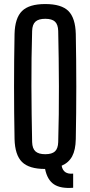

<svg xmlns="http://www.w3.org/2000/svg" viewBox="-20 -828 447 950"><path d="M342 101Q280 106 247 84Q214 62 203 8Q124 8 89 -26.5Q54 -61 52 -140Q47 -400 52 -660Q54 -739 89 -773.5Q124 -808 204 -808Q284 -808 318.5 -773.5Q353 -739 355 -660Q360 -399 355 -140Q354 -86 337 -54.5Q320 -23 285 -8Q293 36 342 31ZM204 -65Q237 -65 252 -79Q267 -93 268 -125Q272 -261 271.5 -401.5Q271 -542 268 -675Q267 -707 252 -721Q237 -735 204 -735Q171 -735 155.5 -721Q140 -707 139 -675Q135 -542 135.5 -401.5Q136 -261 139 -125Q140 -93 155.5 -79Q171 -65 204 -65Z"/></svg>

Font: Big Shoulders Display SemiBold
Style: Regular
Weight: 600
Designer: Patric King
Foundry: XO Type Co
Version: Version 1.000; ttfautohint (v1.8.2)